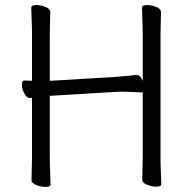

<svg xmlns="http://www.w3.org/2000/svg" viewBox="-20 -725 740 756"><path d="M542 -362Q541 -362 539.5 -361.5Q538 -361 536 -361Q526 -361 503 -362.5Q480 -364 456 -364Q450 -364 444 -363.5Q438 -363 433 -363L182 -348H176V-105Q176 -74 177.5 -45Q179 -16 179 1Q179 11 158 11Q142 11 123 3.5Q104 -4 104 -17Q104 -29 105 -54.5Q106 -80 106 -106V-340Q103 -339 99 -339H98Q85 -339 75.5 -357.5Q66 -376 66 -392Q66 -408 77 -408H78Q82 -408 89 -407.5Q96 -407 106 -407V-589Q106 -620 104.5 -649Q103 -678 103 -695Q103 -705 124 -705Q141 -705 159.5 -697.5Q178 -690 178 -677Q178 -665 177 -639.5Q176 -614 176 -588V-407H181L432 -422Q455 -424 479 -426Q503 -428 515 -430H518Q526 -430 532 -423.5Q538 -417 542 -406V-589Q542 -620 540.5 -649Q539 -678 539 -695Q539 -705 560 -705Q577 -705 595.5 -697.5Q614 -690 614 -677Q614 -665 613 -639.5Q612 -614 612 -588V-106Q612 -75 613.5 -46Q615 -17 615 0Q615 10 594 10Q578 10 559 2.5Q540 -5 540 -18Q540 -30 541 -55.5Q542 -81 542 -107Z"/></svg>

Font: QiushuiShotai
Style: Regular
Weight: 600
Designer: Fontworks Inc.
Foundry: Fontworks Inc.
Version: Version 1.250